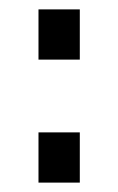

<svg xmlns="http://www.w3.org/2000/svg" viewBox="-20 -415 251 409"><path d="M150 -26H62V-133H150ZM150 -288H62V-395H150Z"/></svg>

Font: Gemunu Libre ExtraLight Medium
Style: Regular
Weight: 500
Version: Version 1.100